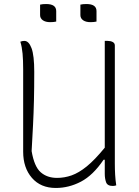

<svg xmlns="http://www.w3.org/2000/svg" viewBox="-20 -913 690 953"><path d="M257 20Q182 20 138.5 -30Q95 -80 95 -160V-570Q95 -614 92 -647Q89 -680 81 -706Q90 -710 101 -710Q123 -710 136.5 -674Q150 -638 150 -556Q150 -477 148.5 -414.5Q147 -352 144 -293Q141 -234 137 -163Q150 -86 182 -58Q214 -30 263 -30Q300 -30 335.5 -42.5Q371 -55 410.5 -87Q450 -119 500 -180V-710H515Q529 -710 539.5 -704.5Q550 -699 550 -687V-100Q550 -72 551.5 -45.5Q553 -19 557 7Q548 10 540 10Q513 10 506.5 -8.5Q500 -27 500 -50V-120H494Q442 -43 382 -11.5Q322 20 257 20ZM179 -890Q191 -893 209 -893Q259 -893 259 -858V-806Q247 -803 229 -803Q206 -803 192.5 -812.5Q179 -822 179 -838ZM379 -890Q391 -893 409 -893Q459 -893 459 -858V-806Q447 -803 429 -803Q406 -803 392.5 -812.5Q379 -822 379 -838Z"/></svg>

Font: Recursive Sn Csl St Lt
Style: Regular
Weight: 300
Version: Version 1.079;hotconv 1.0.112;makeotfexe 2.5.65598; ttfautoh